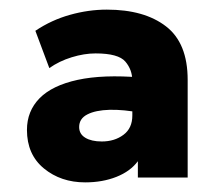

<svg xmlns="http://www.w3.org/2000/svg" viewBox="-20 -730 461 399"><path d="M157 -351Q106.5 -351 71.2 -380Q36 -409 36 -460Q36 -499 62.2 -525.8Q88.5 -552.5 141.2 -564Q194 -575.5 272.5 -569L273 -495.5Q237 -502.5 207.8 -501.8Q178.5 -501 161.5 -492.2Q144.5 -483.5 144.5 -466Q144.5 -451.5 157.2 -443.8Q170 -436 191.5 -436Q218 -436 236.5 -449.8Q255 -463.5 255 -490V-562Q255 -585 240.5 -602Q226 -619 178.5 -619Q155 -619 129 -611Q103 -603 82.5 -588.5L53.5 -666Q87 -688.5 125.5 -699.2Q164 -710 202 -710Q280 -710 325 -675.2Q370 -640.5 370 -564V-361H266.5V-395Q251 -374 222 -362.5Q193 -351 157 -351Z"/></svg>

Font: Geologica Thin Cursive ExtraBold
Style: Regular
Weight: 800
Version: Version 1.010;gftools[0.9.28]